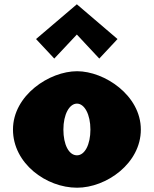

<svg xmlns="http://www.w3.org/2000/svg" viewBox="-20 -860 717 895"><path d="M148 -678 233 -587 338.2 -699 442.8 -587 527.8 -678 338.2 -840ZM40.5 -256C40.5 -98 195.5 15 339.3 15C475.3 15 636.5 -98 636.5 -256C636.5 -416 466.5 -528 339.3 -528C210.5 -528 40.5 -416 40.5 -256ZM275.5 -256C275.5 -327 303.4 -377 338.8 -377C373.6 -377 401.5 -327 401.5 -256C401.5 -186 375.2 -136 338.8 -136C300.8 -136 275.5 -186 275.5 -256Z"/></svg>

Font: Blink
Style: Wide
Weight: 400
Designer: Mew Too
Foundry: Cannot Into Space Fonts
Version: Version 001.000